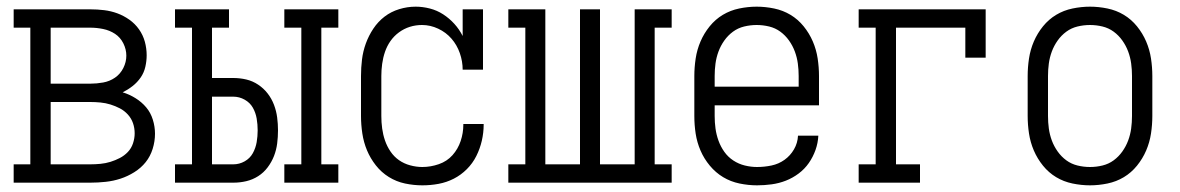

<svg xmlns="http://www.w3.org/2000/svg" viewBox="-20 -548 3540 576"><path d="M21 0V-55H71V-465H21V-520H251Q272 -520 292.5 -517.5Q313 -515 332 -508Q351 -501 368 -489Q385 -477 397 -460Q409 -443 414.5 -423Q420 -403 420 -382Q420 -365 416 -347.5Q412 -330 402 -315.5Q392 -301 378 -290Q364 -279 348 -271Q368 -265 386.5 -253.5Q405 -242 418.5 -226Q432 -210 438.5 -189Q445 -168 445 -147Q445 -124 438 -101.5Q431 -79 417 -61.5Q403 -44 383 -31.5Q363 -19 341.5 -12Q320 -5 297 -2.5Q274 0 251 0ZM251 -297Q270 -297 289.5 -300.5Q309 -304 325 -315Q341 -326 350 -344Q359 -362 359 -381Q359 -400 350 -418Q341 -436 325 -446.5Q309 -457 289.5 -461Q270 -465 251 -465H132V-297ZM132 -55H251Q266 -55 281.5 -56.5Q297 -58 311.5 -62.5Q326 -67 339.5 -74Q353 -81 363.5 -92Q374 -103 379 -118Q384 -133 384 -148Q384 -164 379 -178.5Q374 -193 363.5 -204.5Q353 -216 339.5 -223Q326 -230 311.5 -234.5Q297 -239 281.5 -240.5Q266 -242 251 -242H132Z M833 0V-55H884V-465H833V-520H995V-465H944V-55H995V0ZM505 0V-55H556V-465H505V-520H667V-465H616V-314H680Q700 -314 719 -309.5Q738 -305 754.5 -294Q771 -283 783 -267.5Q795 -252 802 -233.5Q809 -215 811.5 -195.5Q814 -176 814 -157Q814 -137 811.5 -117.5Q809 -98 802 -80Q795 -62 783 -46Q771 -30 754.5 -19.5Q738 -9 719 -4.5Q700 0 680 0ZM680 -55Q698 -55 714 -64Q730 -73 738.5 -88.5Q747 -104 750 -121.5Q753 -139 753 -157Q753 -175 750 -192.5Q747 -210 738.5 -225Q730 -240 714 -249Q698 -258 680 -258H616V-55Z M1247 8Q1221 8 1195 2.5Q1169 -3 1146.5 -17Q1124 -31 1107.5 -52Q1091 -73 1081 -97Q1071 -121 1067 -147.5Q1063 -174 1063 -200V-320Q1063 -345 1066 -369.5Q1069 -394 1077.5 -417.5Q1086 -441 1100 -462Q1114 -483 1133.5 -498Q1153 -513 1177.5 -520.5Q1202 -528 1227 -528Q1248 -528 1269.5 -522.5Q1291 -517 1309.5 -505Q1328 -493 1343 -476.5Q1358 -460 1368 -440V-520H1429V-339H1368Q1368 -364 1359.5 -388.5Q1351 -413 1334.5 -432Q1318 -451 1294.5 -462Q1271 -473 1246 -473Q1227 -473 1209.5 -467.5Q1192 -462 1177 -451Q1162 -440 1151.5 -425Q1141 -410 1135 -392.5Q1129 -375 1126.5 -356.5Q1124 -338 1124 -320V-200Q1124 -181 1126.5 -162.5Q1129 -144 1135 -126.5Q1141 -109 1151.5 -93.5Q1162 -78 1177 -67.5Q1192 -57 1210.5 -52Q1229 -47 1247 -47Q1272 -47 1296.5 -55.5Q1321 -64 1337.5 -82.5Q1354 -101 1362 -125Q1370 -149 1370 -174V-176H1431V-174Q1431 -150 1425.5 -126Q1420 -102 1409 -80Q1398 -58 1380.5 -40.5Q1363 -23 1341.5 -12Q1320 -1 1296 3.5Q1272 8 1247 8Z M1505 0V-55H1556V-465H1505V-520H1616V-55H1720V-520H1780V-55H1884V-520H1995V-465H1944V-55H1995V0Z M2251 8Q2225 8 2198.5 2.5Q2172 -3 2149.5 -16.5Q2127 -30 2109.5 -51Q2092 -72 2081.5 -96.5Q2071 -121 2067 -147Q2063 -173 2063 -200V-320Q2063 -346 2067 -372.5Q2071 -399 2081.5 -423.5Q2092 -448 2109 -469Q2126 -490 2148.5 -503.5Q2171 -517 2197.5 -522.5Q2224 -528 2250 -528Q2276 -528 2302.5 -522.5Q2329 -517 2351.5 -503.5Q2374 -490 2391 -469Q2408 -448 2418.5 -423.5Q2429 -399 2433 -372.5Q2437 -346 2437 -320V-232H2124V-200Q2124 -181 2126.5 -162.5Q2129 -144 2135.5 -126Q2142 -108 2153 -92.5Q2164 -77 2180 -66.5Q2196 -56 2214.5 -51.5Q2233 -47 2251 -47Q2273 -47 2294.5 -51.5Q2316 -56 2333.5 -68.5Q2351 -81 2362 -100Q2373 -119 2374 -141H2435Q2434 -119 2426.5 -98Q2419 -77 2406.5 -59Q2394 -41 2376 -27.5Q2358 -14 2337.5 -6Q2317 2 2295 5Q2273 8 2251 8ZM2376 -288V-320Q2376 -339 2373.5 -357.5Q2371 -376 2364.5 -393.5Q2358 -411 2347 -426.5Q2336 -442 2321 -453Q2306 -464 2287.5 -468.5Q2269 -473 2250 -473Q2231 -473 2212.5 -468.5Q2194 -464 2179 -453Q2164 -442 2153 -426.5Q2142 -411 2135.5 -393.5Q2129 -376 2126.5 -357.5Q2124 -339 2124 -320V-288Z M2556 0V-55H2607V-465H2556V-520H2937V-375H2876V-465H2668V-55H2740V0Z M3250 8Q3224 8 3197.5 2.5Q3171 -3 3148.5 -16.5Q3126 -30 3109 -51Q3092 -72 3081.5 -96.5Q3071 -121 3067 -147.5Q3063 -174 3063 -200V-320Q3063 -346 3067 -372.5Q3071 -399 3081.5 -423.5Q3092 -448 3109 -469Q3126 -490 3148.5 -503.5Q3171 -517 3197.5 -522.5Q3224 -528 3250 -528Q3276 -528 3302.5 -522.5Q3329 -517 3351.5 -503.5Q3374 -490 3391 -469Q3408 -448 3418.5 -423.5Q3429 -399 3433 -372.5Q3437 -346 3437 -320V-200Q3437 -174 3433 -147.5Q3429 -121 3418.5 -96.5Q3408 -72 3391 -51Q3374 -30 3351.5 -16.5Q3329 -3 3302.5 2.5Q3276 8 3250 8ZM3250 -47Q3269 -47 3287.5 -51.5Q3306 -56 3321 -67Q3336 -78 3347 -93.5Q3358 -109 3364.5 -126.5Q3371 -144 3373.5 -162.5Q3376 -181 3376 -200V-320Q3376 -339 3373.5 -357.5Q3371 -376 3364.5 -393.5Q3358 -411 3347 -426.5Q3336 -442 3321 -453Q3306 -464 3287.5 -468.5Q3269 -473 3250 -473Q3231 -473 3212.5 -468.5Q3194 -464 3179 -453Q3164 -442 3153 -426.5Q3142 -411 3135.5 -393.5Q3129 -376 3126.5 -357.5Q3124 -339 3124 -320V-200Q3124 -181 3126.5 -162.5Q3129 -144 3135.5 -126.5Q3142 -109 3153 -93.5Q3164 -78 3179 -67Q3194 -56 3212.5 -51.5Q3231 -47 3250 -47Z"/></svg>

Font: Iosevka Curly Slab Light
Style: Regular
Weight: 300
Monospace: yes
Designer: Belleve Invis
Foundry: Belleve Invis
Version: Version 22.1.2; ttfautohint (v1.8.4)